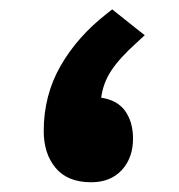

<svg xmlns="http://www.w3.org/2000/svg" viewBox="-20 -388 377 404"><path d="M267 -297.7Q231.7 -266 214.4 -239.8Q197 -213.6 192.9 -182.4Q227.2 -177.3 243.6 -154.2Q259.9 -131 259.9 -96.2Q259.9 -55.9 236.3 -30.2Q212.6 -4.5 171.8 -4.5Q122.4 -4.5 97.2 -34.5Q72 -64.5 72 -112.3Q72 -187.4 107.3 -249.1Q142.6 -310.8 204 -358.7L216.1 -368.3L228.7 -358.2L266 -328.5L284.6 -313.9Z"/></svg>

Font: Vazir FD
Style: Bold
Weight: 700
Foundry: DejaVu fonts team - Redesigned by Saber Rastikerdar
Version: Version 21.10;October 20, 2019;FontCreator 12.0.0.2547 64-bi